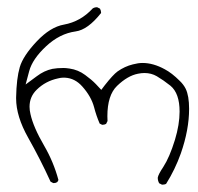

<svg xmlns="http://www.w3.org/2000/svg" viewBox="-20 -402 540 523"><path d="M421.4 101.1Q428.7 101.1 432.6 98.6Q457 59.6 472.7 15.6Q495.1 -48.8 495.1 -105.5Q495.1 -141.1 485.8 -160.2Q480 -171.9 469.2 -182.1Q448.2 -203.1 428.7 -213.4Q397.5 -230.5 368.2 -230.5Q356.4 -230.5 341.8 -226.6Q319.8 -221.2 300.3 -207.5Q287.6 -198.2 265.1 -169.4L255.9 -157.2Q243.2 -170.9 241.2 -172.9Q229.5 -185.1 211.9 -197.8Q192.9 -211.9 169.4 -215.3Q159.2 -216.8 153.3 -216.8Q135.3 -216.8 122.6 -214.4Q100.1 -209.5 80.1 -194.3L49.8 -171.9L59.6 -208.5Q68.4 -241.2 105.5 -275.9Q142.6 -310.5 186 -316.4Q219.2 -320.8 255.4 -366.7Q255.4 -373 252.4 -378.4L244.6 -382.3Q237.3 -382.3 232.4 -378.9Q199.7 -343.3 154.3 -335Q117.2 -328.6 80.1 -289.3Q43 -250 33.9 -219.2Q24.9 -188.5 23.9 -136.7Q23.9 -135.3 23.9 -133.8Q23.9 -85 56.9 -26.6Q89.8 31.7 117.7 92.8L125 96.7Q126 96.7 127 96.7Q132.3 96.7 136.2 93.8L139.2 88.4Q126 39.1 100.1 -5.4Q70.8 -55.7 63 -91.3Q60.5 -101.6 60.5 -111.3Q60.5 -138.7 80.1 -157.7Q104 -181.2 138.2 -188.5Q146 -190.4 150.9 -190.4Q155.8 -190.4 157.2 -190.4Q184.1 -189 204.1 -166.5Q228.5 -139.2 236.3 -109.9Q242.2 -86.9 251.5 -65.4L258.3 -62Q264.6 -62 269 -64.5L272.9 -72.3Q272.5 -79.1 272.5 -85.4Q272.5 -142.6 298.8 -168Q327.6 -195.8 356 -201.2Q365.2 -203.1 373.5 -203.1Q392.1 -203.1 407.2 -194.3Q425.3 -183.6 444.3 -168.5Q469.2 -147.9 469.2 -98.1Q469.2 -63 456.5 -21Q441.9 26.4 424.8 52.7Q411.1 73.2 409.7 82Q409.7 90.3 413.6 97.2Q421.4 101.1 421.4 101.1Z"/></svg>

Font: NaikaiFont
Style: ExtraLight
Weight: 200
Version: Version 1.89